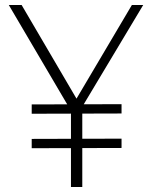

<svg xmlns="http://www.w3.org/2000/svg" viewBox="-20 -743 604 763"><path d="M549 -723 307 -319V0H262V-303L15 -723H66L284 -351L504 -723ZM463 -329V-292L106 -291V-328ZM463 -192V-155L106 -154V-191Z"/></svg>

Font: Public Sans Thin
Style: Regular
Weight: 100
Designer: The Public Sans project authors (U.S. Web Design System). Libre Franklin designed by Pablo Impallari and Rodrigo Fuenzal
Version: Version 1.008